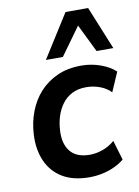

<svg xmlns="http://www.w3.org/2000/svg" viewBox="-88 -834 656 903"><g transform="rotate(-10 240.5 -382.5)"><path d="M266 10Q189 10 138 -20.5Q87 -51 62.5 -106.5Q38 -162 42 -234Q45 -291 64.5 -342Q84 -393 118.5 -431Q153 -469 202.5 -491.5Q252 -514 318 -514Q366 -514 410 -498Q454 -482 480 -457L440 -365Q419 -387 387.5 -398.5Q356 -410 323 -410Q284 -410 255.5 -395.5Q227 -381 208 -355.5Q189 -330 179 -298.5Q169 -267 167 -231Q163 -168 192.5 -131Q222 -94 286 -94Q315 -94 347 -105Q379 -116 405 -139L433 -45Q414 -29 386.5 -16Q359 -3 328 3.5Q297 10 266 10ZM159 -569 289 -775H397L481 -569H401L336 -702L240 -569Z"/></g></svg>

Font: Nunitoga
Style: Bold Italic
Weight: 700
Italic angle: -9°
Designer: Vernon Adams
Foundry: Vernon Adams
Version: Version 1.0